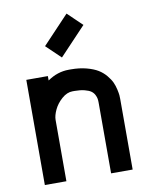

<svg xmlns="http://www.w3.org/2000/svg" viewBox="-86 -836 698 899"><g transform="rotate(-10 262.5 -386.5)"><path d="M368.7 -335.4Q368.7 -346.2 367.4 -354.5Q366.2 -362.8 360.6 -373.8Q355 -384.8 344.7 -392.1Q334.5 -399.4 314.7 -404.5Q294.9 -409.7 267.6 -409.7H257.8Q231 -409.7 206.3 -387.9Q181.6 -366.2 168.9 -339.1Q156.2 -312 156.2 -291.5V0H53.7V-500H156.2V-479Q203.6 -512.2 257.8 -512.2H267.6Q308.6 -512.2 341.6 -503.4Q374.5 -494.6 395.3 -481.9Q416 -469.2 431.4 -450.7Q446.8 -432.1 454.1 -416.3Q461.4 -400.4 465.6 -381.6Q469.7 -362.8 470.5 -353.8Q471.2 -344.7 471.2 -335.4V0H368.7ZM236.3 -574.2 167.5 -640.1 293 -772.9 361.8 -707Z"/></g></svg>

Font: Anka/Coder Condensed
Style: Bold
Weight: 700
Width: 4
Monospace: yes
Version: Version 001.100